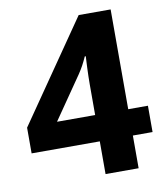

<svg xmlns="http://www.w3.org/2000/svg" viewBox="-81 -784 743 852"><g transform="rotate(-10 290.5 -358.0)"><path d="M563.6 -147.4H474.8V0H325.8V-147.4H18.6V-263.2L330.8 -715.6H474.8V-266H563.6ZM325.8 -404.4Q325.8 -421.2 326.3 -440.3Q326.8 -459.4 327.5 -477.1Q328.2 -494.9 329 -509.1Q329.8 -523.2 330.2 -530.1H325.6Q316.3 -509.2 307.1 -492.1Q297.8 -475 285.6 -456.9L154 -266H325.8Z"/></g></svg>

Font: Noto Sans Khmer UI
Style: Regular
Weight: 400
Designer: Danh Hong and the Monotype Design Team
Foundry: Monotype Imaging Inc.
Version: Version 2.002